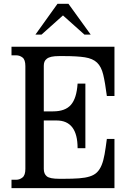

<svg xmlns="http://www.w3.org/2000/svg" viewBox="-20 -967 648 987"><path d="M568.4 -726.6V-473.6H529.3Q520.5 -542 510.7 -583Q501 -624 479 -645Q457 -666 416.5 -672.4Q376 -678.7 307.6 -678.7H284.2Q259.8 -678.7 244.6 -675.3Q229.5 -671.9 220.7 -665Q211.9 -658.2 208.5 -649.4Q205.1 -640.6 205.1 -628.9V-394.5H252.9Q315.4 -394.5 344.7 -428.2Q374 -461.9 378.9 -537.1H418.9V-205.1H378.9Q378.9 -347.7 270.5 -347.7H205.1V-98.6Q205.1 -73.2 220.7 -60.5Q236.3 -47.9 284.2 -47.9H307.6Q353.5 -47.9 386.2 -50.3Q418.9 -52.7 441.9 -60.1Q464.8 -67.4 479 -81.5Q493.2 -95.7 502.4 -118.2Q511.7 -140.6 517.6 -173.8Q523.4 -207 529.3 -252.9H568.4V0H39.1V-43H63.5Q81.1 -43 95.7 -54.7Q110.4 -66.4 110.4 -98.6V-627Q110.4 -660.2 95.7 -671.4Q81.1 -682.6 63.5 -682.6H39.1V-726.6ZM332 -947.3 446.3 -789.1H414.1L303.7 -887.7L193.4 -789.1H162.1L275.4 -947.3Z"/></svg>

Font: Uchen
Style: Regular
Weight: 400
Designer: Christopher J. Fynn
Foundry: Christopher J. Fynn for DDC
Version: Version 1.000 preliminary